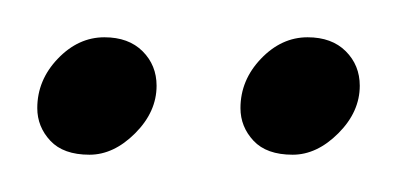

<svg xmlns="http://www.w3.org/2000/svg" viewBox="-20 -467 219 103"><path d="M137 -384Q123 -384 116 -391.5Q109 -399 109 -409Q109 -424 120 -435.5Q131 -447 145 -447Q158 -447 165.5 -439.5Q173 -432 173 -421Q173 -407 161.5 -395.5Q150 -384 137 -384ZM28 -384Q14 -384 7 -391.5Q0 -399 0 -409Q0 -424 11 -435.5Q22 -447 36 -447Q49 -447 56.5 -439.5Q64 -432 64 -421Q64 -407 52.5 -395.5Q41 -384 28 -384Z"/></svg>

Font: Fleur De Leah
Style: Regular
Weight: 400
Designer: Robert E. Leuschke
Foundry: Robert E. Leuschke
Version: Version 1.010; ttfautohint (v1.8.3)